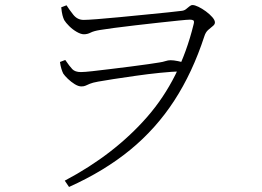

<svg xmlns="http://www.w3.org/2000/svg" viewBox="-20 -705 1040 762"><path d="M237 12Q434 -92 564.5 -241.5Q695 -391 748 -607Q752 -621 747.5 -624Q743 -627 734 -627Q724 -627 690 -623.5Q656 -620 610 -615Q564 -610 517 -604.5Q470 -599 432 -594Q394 -589 377 -586Q352 -582 339.5 -575.5Q327 -569 313 -569Q301 -569 284.5 -578.5Q268 -588 254.5 -601.5Q241 -615 235 -625Q231 -633 228 -644.5Q225 -656 223 -676L244 -684Q254 -668 270.5 -647Q287 -626 312 -626Q326 -626 365.5 -629Q405 -632 456 -637Q507 -642 558 -647Q609 -652 648 -656Q687 -660 701 -662Q711 -663 718 -668.5Q725 -674 731.5 -679.5Q738 -685 744 -685Q753 -685 767.5 -678Q782 -671 797 -660Q812 -649 822.5 -637Q833 -625 833 -616Q833 -608 824.5 -601.5Q816 -595 806 -586Q796 -577 791 -561Q744 -417 671.5 -305.5Q599 -194 496.5 -110Q394 -26 254 37ZM303 -362Q291 -362 276.5 -371Q262 -380 249.5 -392Q237 -404 231 -413Q227 -421 223.5 -432.5Q220 -444 218 -459L239 -467Q256 -442 267 -430.5Q278 -419 301 -419Q315 -419 346.5 -422.5Q378 -426 418.5 -431Q459 -436 499 -441Q539 -446 569.5 -450.5Q600 -455 612 -457Q626 -459 636.5 -462.5Q647 -466 657 -466Q669 -466 686 -462.5Q703 -459 719 -454L703 -422Q664 -421 615 -416Q566 -411 517.5 -404Q469 -397 429.5 -391Q390 -385 369 -381Q347 -377 336.5 -372.5Q326 -368 319.5 -365Q313 -362 303 -362Z"/></svg>

Font: Noto Serif JP ExtraLight
Style: Regular
Weight: 200
Designer: Ryoko NISHIZUKA  (kana & ideographs); Frank Grießhammer (Latin, Greek & Cyrillic); Wenlong ZHANG  (bopomofo); Sandoll Co
Foundry: Adobe
Version: Version 2.002-H1;hotconv 1.1.0;makeotfexe 2.6.0